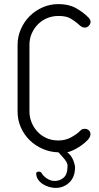

<svg xmlns="http://www.w3.org/2000/svg" viewBox="-20 -745 483 939"><path d="M373 -106Q380 -115 395 -115Q408 -115 416 -106Q424 -97 422 -85Q421 -73 407.5 -59Q394 -45 376 -32.5Q358 -20 339 -11Q320 -2 309 0Q318 6 325.5 16Q333 26 337.5 37Q342 48 344.5 58Q347 68 347 73Q347 121 319 147.5Q291 174 252 174Q238 174 221.5 169.5Q205 165 190.5 156Q176 147 166.5 133.5Q157 120 157 102Q157 96 171 94Q173 95 176.5 96Q180 97 182 99Q191 116 209.5 128Q228 140 247 140Q272 140 290.5 124.5Q309 109 310 74Q312 59 305 47Q298 35 285 21L266 0Q225 -1 188.5 -17Q152 -33 125 -59.5Q98 -86 82 -122Q66 -158 66 -199V-525Q66 -566 82 -602.5Q98 -639 125 -666Q152 -693 188.5 -709Q225 -725 266 -725Q316 -725 352 -705Q388 -685 416 -656L415 -657Q423 -646 423 -639Q423 -628 414.5 -619Q406 -610 395 -610Q385 -610 377 -615.5Q369 -621 361 -629Q346 -642 325 -654.5Q304 -667 266 -667Q238 -667 212.5 -657Q187 -647 167.5 -628Q148 -609 136 -583Q124 -557 124 -525V-199Q124 -174 133.5 -149Q143 -124 161 -103.5Q179 -83 205.5 -70.5Q232 -58 266 -58Q300 -58 328 -73.5Q356 -89 372 -105Z"/></svg>

Font: VDS
Style: Thin
Weight: 100
Width: 0
Designer: artmaker
Foundry: artmaker
Version: Version 1.000 2012 initial release